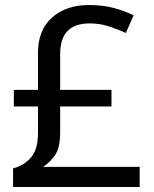

<svg xmlns="http://www.w3.org/2000/svg" viewBox="-20 -743 612 763"><path d="M334 -723Q389 -723 433 -711Q477 -699 511 -682L480 -612Q450 -626 413.5 -638Q377 -650 336 -650Q279 -650 249 -620.5Q219 -591 219 -525V-386H423V-320H219V-216Q219 -155 198 -125.5Q177 -96 151 -80H535V0H32V-74Q75 -85 103 -117Q131 -149 131 -215V-320H35V-386H131V-534Q131 -623 186.5 -673Q242 -723 334 -723Z"/></svg>

Font: Noto Sans Kaithi
Style: Regular
Weight: 400
Designer: Monotype Design Team
Foundry: Monotype Imaging Inc.
Version: Version 2.005; ttfautohint (v1.8.4.7-5d5b)